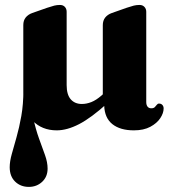

<svg xmlns="http://www.w3.org/2000/svg" viewBox="-20 -509 696 768"><path d="M73.6 -148.9H102.2Q102.2 -86.1 112.6 -38.4Q123 9.2 136.3 45.7Q149.6 82.2 160 111.2Q170.4 140.2 170.4 165.4Q170.4 197.9 148.6 218.3Q126.8 238.6 95.4 238.6Q62.4 238.6 40.6 217.5Q18.8 196.3 18.8 159.8Q18.8 137 27.1 107.2Q35.4 77.4 46.2 39.5Q57 1.6 65.3 -45.2Q73.6 -92.1 73.6 -148.9ZM405.2 -144.5 431.8 -116.5 408.5 -95.2Q344.7 -37.5 296.5 -12.5Q248.2 12.4 207.1 12.4Q147.4 12.4 110.3 -26.6Q73.2 -65.6 73.2 -134.8V-408.5Q73.2 -427.2 82.9 -439.2Q92.6 -451.1 109.1 -457L169.1 -478Q186.3 -483.8 197 -486.5Q207.8 -489.2 219.8 -489.2Q232.4 -489.2 239.5 -481.4Q246.6 -473.7 246.6 -461.8V-168.6Q246.6 -130.6 262.9 -111.8Q279.3 -93.1 307.6 -93.1Q326.1 -93.1 345.4 -100.7Q364.8 -108.4 385.9 -126.8ZM515.5 12.4Q460.9 12.4 429.7 -12.3Q398.4 -37.1 396.8 -86.7L391.2 -101.5V-408.1Q391.2 -426.8 400.9 -439Q410.6 -451.1 427.5 -457L487.1 -478Q504.3 -483.8 515 -486.5Q525.8 -489.2 538.2 -489.2Q550.4 -489.2 557.7 -481.4Q565 -473.7 565 -461.8V-100.8Q565 -89.1 570.2 -82.4Q575.5 -75.8 585.4 -75.8Q594.5 -75.8 599.2 -80.5Q604 -85.3 607.4 -90Q610.8 -94.7 616 -94.7Q624.6 -94.7 629.5 -89.2Q634.5 -83.8 634.5 -75.3Q634.5 -56.6 621.1 -36.3Q607.8 -16.1 581.2 -1.8Q554.7 12.4 515.5 12.4Z"/></svg>

Font: Fraunces
Style: Regular
Weight: 900
Version: Version 1.000;[b76b70a41]